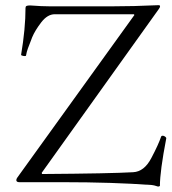

<svg xmlns="http://www.w3.org/2000/svg" viewBox="-20 -687 647 724"><path d="M552.7 10.7Q404.3 0 217.8 0H53.2Q41.5 0 41.5 -7.8Q41.5 -12.2 45.4 -17.6L486.8 -630.4L484.9 -633.3H186.5Q159.2 -633.3 135.7 -603Q111.8 -571.8 101.1 -545.9L96.7 -534.2Q89.8 -517.1 85.2 -504.4Q80.6 -491.7 78.1 -477.5Q78.1 -475.6 73.2 -475.6Q68.8 -475.6 64 -477.1Q59.1 -478.5 59.6 -480.5Q76.2 -579.6 76.2 -657.2Q76.2 -662.6 80.1 -664.6Q84 -666.5 93.8 -666.5Q137.2 -663.1 169.4 -663.1H399.9Q483.4 -663.1 577.6 -667.5Q583.5 -667.5 583.5 -663.6Q583.5 -658.7 578.1 -651.9L137.2 -35.2L138.7 -30.8Q398.4 -32.7 481.9 -37.6Q523.9 -39.6 550.8 -91.3Q577.6 -142.1 587.4 -171.4Q588.9 -175.3 593.3 -175.3Q597.7 -175.3 602.5 -171.9Q607.4 -168.5 606.9 -165Q583 -41 583 14.2Q582.5 14.6 580.8 15.4Q579.1 16.1 576.2 16.6Q558.1 10.7 552.7 10.7Z"/></svg>

Font: JuniusX Light
Style: Regular
Weight: 300
Designer: Peter S. Baker
Foundry: Briery Creek Software
Version: Version 1.008